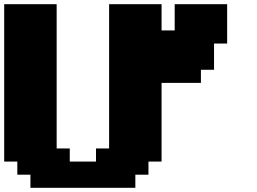

<svg xmlns="http://www.w3.org/2000/svg" viewBox="-20 -895 1227 915"><path d="M125 0H625V-62.5H687.5V-125H750V-500H937.5V-562.5H1000V-687.5H1062.5V-875H812.5V-750H750V-875H500V-187.5H437.5V-125H312.5V-187.5H250V-875H0V-125H62.5V-62.5H125Z"/></svg>

Font: Faithful 32x
Style: Bold
Weight: 400
Foundry: Faithful Resource Pack
Version: Version 1.0; January 27, 2023